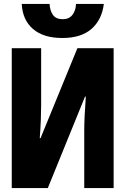

<svg xmlns="http://www.w3.org/2000/svg" viewBox="-20 -960 640 980"><path d="M40 0V-714H190V-424Q190 -392 188.5 -350.5Q187 -309 183 -255H187L375 -714H560V0H410V-294Q410 -325 412 -368.5Q414 -412 418 -467H414L224 0ZM298 -766Q202 -766 148.5 -812Q95 -858 91 -940H233Q235 -905 250.5 -883.5Q266 -862 300 -862Q333 -862 350 -884.5Q367 -907 368 -940H510Q500 -859 447 -812.5Q394 -766 298 -766Z"/></svg>

Font: Noto Sans Mono Black
Style: Regular
Weight: 900
Designer: Monotype Design Team
Foundry: Monotype Imaging Inc.
Version: Version 2.014